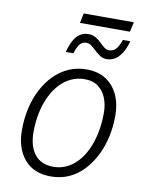

<svg xmlns="http://www.w3.org/2000/svg" viewBox="-90 -873 716 946"><g transform="rotate(10 268.0 -400.5)"><path d="M197 -608Q206 -642 218.5 -665.5Q231 -689 249.5 -701.5Q268 -714 293 -714Q313 -714 328.5 -705Q344 -696 356 -684Q368 -672 380 -662.5Q392 -653 405 -653Q424 -653 437.5 -666Q451 -679 464 -715H501Q488 -665 462.5 -636.5Q437 -608 400 -608Q382 -608 367.5 -617.5Q353 -627 340.5 -639Q328 -651 316 -660.5Q304 -670 289 -670Q271 -670 258.5 -656.5Q246 -643 235 -608ZM241 -761 251 -810H502L491 -761ZM230 9Q144 9 97.5 -46Q51 -101 51 -192Q51 -248 62.5 -300Q74 -352 97 -396Q120 -440 152 -472.5Q184 -505 225 -523Q266 -541 314 -541Q371 -541 410.5 -515.5Q450 -490 471 -445Q492 -400 492 -340Q492 -287 481 -236Q470 -185 448 -141Q426 -97 394.5 -63Q363 -29 322 -10Q281 9 230 9ZM235 -40Q270 -40 300.5 -54.5Q331 -69 355.5 -96Q380 -123 397.5 -160.5Q415 -198 424.5 -245Q434 -292 434 -345Q434 -385 421 -418Q408 -451 381.5 -471.5Q355 -492 312 -492Q277 -492 245.5 -477.5Q214 -463 189 -436Q164 -409 146 -371.5Q128 -334 118.5 -288.5Q109 -243 109 -191Q109 -121 141 -80.5Q173 -40 235 -40Z"/></g></svg>

Font: Noto Sans Display Light
Style: Italic
Weight: 300
Italic angle: -12°
Designer: Monotype Design Team
Foundry: Monotype Imaging Inc.
Version: Version 2.003